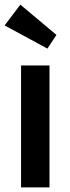

<svg xmlns="http://www.w3.org/2000/svg" viewBox="-23 -810 302 830"><path d="M68 0V-527H191V0ZM182 -600 -3 -700 65 -790 221 -659Z"/></svg>

Font: Our Lexend Medium
Style: Regular
Weight: 500
Designer: Bonnie Shaver-Troup, Thomas Jockin
Foundry: Lexend
Version: Version 1.007